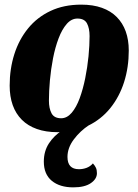

<svg xmlns="http://www.w3.org/2000/svg" viewBox="-20 -550 596 828"><path d="M227.7 20Q177.7 20 139 6.3Q100.3 -7.3 74.2 -33.5Q48 -59.7 34.8 -96.8Q21.7 -134 21.7 -180.7Q21.7 -253 41.8 -316.3Q62 -379.7 101.2 -427.7Q140.3 -475.7 197.8 -502.8Q255.3 -530 330.3 -530Q381.3 -530 419.5 -516.3Q457.7 -502.7 483.3 -476.8Q509 -451 522.2 -414.5Q535.3 -378 535.3 -332Q535.3 -259.7 515.2 -196.2Q495 -132.7 455.7 -83.8Q416.3 -35 359.2 -7.5Q302 20 227.7 20ZM243.7 -40Q269 -40 289.2 -63.7Q309.3 -87.3 323.7 -126.5Q338 -165.7 347.5 -212.7Q357 -259.7 361.7 -307.2Q366.3 -354.7 366.3 -394.3Q366.3 -428 355.2 -449Q344 -470 314 -470Q288 -470 267.7 -446.7Q247.3 -423.3 232.7 -384.7Q218 -346 208.8 -299Q199.7 -252 195.3 -204.3Q191 -156.7 191 -115.7Q191 -82.7 202.3 -61.3Q213.7 -40 243.7 -40ZM296 258Q237.7 258 203.3 229.7Q169 201.3 169 147Q169 102 191 68.3Q213 34.7 248.3 12.2Q283.7 -10.3 322.7 -22L364.3 -16.3V-10.7Q325.7 14.7 298.3 51.2Q271 87.7 271 126.7Q271 179.7 320.3 179.7Q338 179.7 353.7 173.7Q369.3 167.7 380.7 154.7Q389.7 164.7 393.8 173.8Q398 183 398 197Q398 221.7 371.7 239.8Q345.3 258 296 258Z"/></svg>

Font: Sansita Swashed Light
Style: Regular
Weight: 300
Designer: Pablo Cosgaya
Foundry: Omnibus-Type
Version: Version 1.003